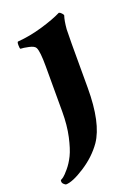

<svg xmlns="http://www.w3.org/2000/svg" viewBox="-140 -492 546 760"><g transform="rotate(-20 133.5 -112.0)"><path d="M86.9 -62.5V-253.9Q86.9 -317.4 78.1 -334Q73.2 -343.8 50.8 -348.6Q28.3 -353.5 16.6 -353.5Q13.7 -355.5 13.7 -369.6Q13.7 -383.8 17.6 -383.8Q68.4 -387.7 121.6 -403.3Q174.8 -418.9 208 -435.5Q212.9 -434.6 218.8 -428.2Q224.6 -421.9 224.6 -418.9Q217.8 -399.4 214.8 -363.3Q213.9 -341.8 213.9 -301.8V-117.2Q213.9 31.2 167 99.6Q134.8 145.5 82.5 179.2Q30.3 212.9 2 212.9Q-11.7 205.1 -11.7 196.3Q-11.7 190.4 -10.7 189.5Q-5.9 187.5 1.5 182.1Q8.8 176.8 24.9 157.7Q41 138.7 53.7 112.8Q66.4 86.9 76.7 40.5Q86.9 -5.9 86.9 -62.5Z"/></g></svg>

Font: Crimson
Style: Bold
Weight: 700
Version: Version 0.8 ; ttfautohint (v1.00) -l 8 -r 50 -G 200 -x 14 -D